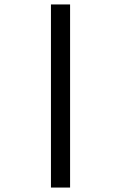

<svg xmlns="http://www.w3.org/2000/svg" viewBox="-20 -749 544 863"><path d="M209 94V-729H295V94Z"/></svg>

Font: AR One Sans Medium
Style: Regular
Weight: 500
Designer: Niteesh Yadav
Foundry: Niteesh Yadav
Version: Version 1.001;gftools[0.9.33]